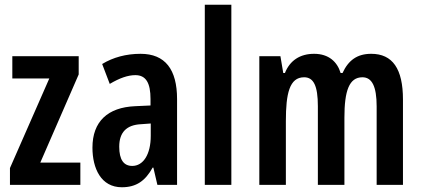

<svg xmlns="http://www.w3.org/2000/svg" viewBox="-20 -780 1777 810"><path d="M319 0V-94H150L312 -466V-543H32V-449H188L22 -71V0Z M573 -553C512 -553 457 -538 411 -510L443 -426C485 -451 520 -463 551 -463C596 -463 615 -430 615 -362V-335L550 -332C435 -327 370 -268 370 -157C370 -70 406 10 494 10C555 10 593 -17 624 -73H627L644 0H727V-362C727 -487 677 -553 573 -553ZM575 -256 616 -259V-207C616 -128 584 -80 538 -80C502 -80 483 -106 483 -161C483 -221 513 -253 575 -256Z M956 0V-760H844V0Z M1546 -553C1487 -553 1450 -526 1425 -472H1417C1403 -519 1367 -553 1305 -553C1246 -553 1203 -525 1182 -472H1175L1163 -543H1074V0H1186V-269C1186 -385 1201 -454 1263 -454C1303 -454 1321 -418 1321 -332V0H1433V-284C1433 -397 1453 -454 1509 -454C1549 -454 1569 -416 1569 -331V0H1680V-360C1680 -490 1636 -553 1546 -553Z"/></svg>

Font: Noto Sans Arabic UI XCn SmBd
Style: Regular
Weight: 600
Width: 2
Designer: Monotype Design Team, Nadine Chahine and Nizar Qandah
Foundry: Monotype Imaging Inc.
Version: Version 2.010